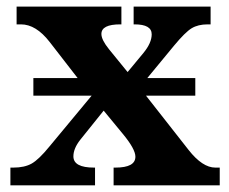

<svg xmlns="http://www.w3.org/2000/svg" viewBox="-20 -556 686 576"><path d="M380.9 -482.9V-536.1H611.8V-482.9H603Q574.2 -482.9 554.9 -471.2Q535.6 -459.5 502 -418.9L421.9 -321.8H565.9V-269H418L545.9 -106Q587.4 -53.2 626 -53.2H639.2V0H320.8V-53.2H326.2Q386.2 -53.2 386.2 -85.9Q386.2 -108.9 348.1 -154.8L291 -224.1L221.2 -137.2Q200.2 -110.8 200.2 -86.9Q200.2 -53.2 262.2 -53.2H265.1V0H11.2V-53.2H20Q53.7 -53.2 75.2 -65.4Q96.7 -77.6 128.9 -117.2L254.9 -269H80.1V-321.8H212.9L128.9 -430.2Q87.9 -482.9 43 -482.9H29.8V-536.1H344.2V-482.9H340.8Q284.2 -482.9 284.2 -454.1Q284.2 -436.5 307.1 -408.2L362.8 -339.8L410.2 -397Q435.1 -427.2 435.1 -453.1Q435.1 -482.9 383.8 -482.9Z"/></svg>

Font: Droid Serif
Style: Bold
Weight: 700
Designer: Monotype Design team
Foundry: Monotype Imaging Inc.
Version: Version 1.03